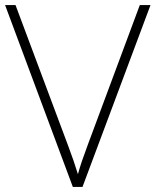

<svg xmlns="http://www.w3.org/2000/svg" viewBox="-20 -734 611 754"><path d="M571 -714H529L325 -166C307 -118 295 -83 286 -50C276 -83 262 -124 246 -166L41 -714H0L266 0H304Z"/></svg>

Font: Noto Sans Telugu ExtraLight
Style: Regular
Weight: 200
Designer: Jelle Bosma - Monotype Design Team
Foundry: Monotype Imaging Inc.
Version: Version 2.005